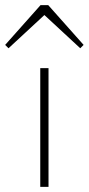

<svg xmlns="http://www.w3.org/2000/svg" viewBox="-76 -724 344 744"><path d="M80 0V-460H112V0ZM-43 -537 -56 -550 81 -704H111L248 -550L235 -537L86 -675H106Z"/></svg>

Font: Outfit Thin
Style: Regular
Weight: 100
Designer: Rodrigo Fuenzalida
Foundry: fragTYPE
Version: Version 1.100;gftools[0.9.27]